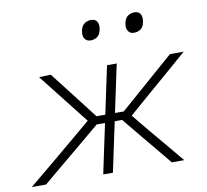

<svg xmlns="http://www.w3.org/2000/svg" viewBox="-108 -801 958 888"><g transform="rotate(-10 371.0 -357.0)"><path d="M-29 0Q23.5 -43 75 -86Q126 -129 177 -171.5L279 -257L226 -324.5Q161 -408 92.5 -494.5L147.5 -496.5Q176 -460 204.8 -423Q233.5 -386 262 -349L322.5 -270.5H364L364.5 -273Q377.5 -334 388.5 -386.5Q399.5 -439 411.5 -494.5H457Q445 -439 434 -386.5Q423 -334 410 -273L409.5 -270.5H450.5L540.5 -349Q582.5 -385.5 624.5 -422.5Q666 -459 707 -494.5H771.5Q722 -451.5 673 -409Q623.5 -366.5 575 -324.5L483.5 -245L543.5 -171.5Q579.5 -129 615 -86.5Q650.5 -43.5 687 0H628.5Q598 -36.5 569 -72.5Q539.5 -108 509.5 -144L436.5 -233H401.5L398 -216.5Q385.5 -157.5 374.5 -106.5Q363.5 -55.5 352 0H306.5Q318 -55.5 329 -106.5Q340 -157.5 352.5 -216.5L356 -233H317L209.5 -143Q166.5 -107.5 123.5 -71.5Q80.5 -35.5 38 0ZM560 -620.5Q542.5 -620.5 533.5 -634.5Q527.5 -643.5 527.5 -656.5Q527.5 -663 529 -671Q533.5 -694.5 547.5 -704Q561.5 -713.5 579 -713.5Q597.5 -713.5 606 -700Q611.5 -691 611.5 -678Q611.5 -671 610 -663Q606 -639.5 592.5 -630Q579 -620.5 560 -620.5ZM356.5 -620.5Q339 -620.5 329.5 -634.5Q323.5 -643.5 323.5 -656.5Q323.5 -663 325 -671Q330 -694.5 343.8 -704Q357.5 -713.5 375.5 -713.5Q394 -713.5 402.5 -700Q408 -690.5 408 -677.5Q408 -670.5 406.5 -663Q402 -639.5 388.5 -630Q375 -620.5 356.5 -620.5Z"/></g></svg>

Font: Heraclito ExtraLight
Style: Italic
Weight: 200
Italic angle: -12°
Designer: Kostas Bartsokas (font) & Cristiano Sobral (main changes)
Foundry: Kostas Bartsokas (font) & Cristiano Sobral (main changes)
Version: Version 1.00;July 8, 2020;FontCreator 13.0.0.2655 64-bit